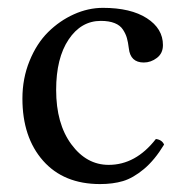

<svg xmlns="http://www.w3.org/2000/svg" viewBox="-20 -459 468 489"><path d="M397.9 -90.8Q374 -51.3 346.4 -28.3Q318.8 -5.4 293.2 2.2Q267.6 9.8 234.9 9.8Q142.1 9.8 89.6 -49.8Q37.1 -109.4 37.1 -208Q37.1 -259.3 55.2 -303.7Q73.2 -348.1 102.5 -377.2Q131.8 -406.2 168.2 -422.6Q204.6 -439 242.2 -439Q313 -439 354 -412.6Q395 -386.2 395 -344.2Q395 -323.2 379.6 -311.5Q364.3 -299.8 346.2 -299.8Q312 -299.8 308.1 -335.9Q306.2 -351.6 303.2 -362.1Q300.3 -372.6 293.2 -383.5Q286.1 -394.5 272 -400.1Q257.8 -405.8 236.8 -405.8Q186.5 -405.8 154.8 -358.4Q123 -311 123 -230Q123 -144 161.6 -91.6Q200.2 -39.1 256.8 -39.1Q325.7 -39.1 377 -105Q392.6 -103 397.9 -90.8Z"/></svg>

Font: Common Serif
Style: Regular
Weight: 400
Designer: Philipp H. Poll, Khaled Hosny
Foundry: Stefan Peev, Context Ltd.
Version: Version 1.026